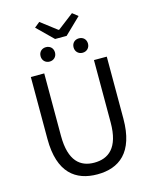

<svg xmlns="http://www.w3.org/2000/svg" viewBox="-153 -1174 1027 1287"><g transform="rotate(-15 360.5 -531.0)"><path d="M360 13C510 13 624 -67 624 -303V-733H535V-300C535 -123 458 -68 360 -68C265 -68 190 -123 190 -300V-733H97V-303C97 -67 211 13 360 13ZM320 -937H400L512 -1045L474 -1075L363 -990H358L247 -1075L210 -1045ZM246 -800C275 -800 296 -821 296 -850C296 -880 275 -900 246 -900C217 -900 196 -880 196 -850C196 -821 217 -800 246 -800ZM475 -800C504 -800 525 -821 525 -850C525 -880 504 -900 475 -900C446 -900 425 -880 425 -850C425 -821 446 -800 475 -800Z"/></g></svg>

Font: Squished Noto Sans CJK JP Regular
Style: Regular
Weight: 400
Designer: Ryoko NISHIZUKA (kana & ideographs); Paul D. Hunt (Latin, Greek & Cyrillic); Wenlong ZHANG (bopomofo); Sandoll Communica
Foundry: Adobe Systems Incorporated
Version: Version 1.004;PS 1.004;hotconv 1.0.82;makeotf.lib2.5.63406